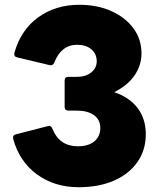

<svg xmlns="http://www.w3.org/2000/svg" viewBox="-20 -768 674 802"><path d="M308 14Q208 14 134.5 -39.5Q61 -93 35 -188Q32 -204 47 -207L179 -241Q193 -246 199 -230Q228 -157 305 -157Q350 -157 374.5 -178Q399 -199 399 -233Q399 -268 372.5 -287Q346 -306 300 -306H266Q250 -306 250 -322V-432Q250 -447 266 -447H302Q338 -447 361 -465.5Q384 -484 384 -512Q384 -543 361.5 -562Q339 -581 302 -581Q236 -581 207 -507Q200 -492 187 -496L53 -528Q37 -531 40 -547Q67 -643 139.5 -695.5Q212 -748 311 -748Q387 -748 445.5 -721.5Q504 -695 537.5 -649.5Q571 -604 571 -545Q571 -495 542 -453Q513 -411 457 -383Q520 -362 554.5 -317Q589 -272 589 -207Q589 -141 554 -91Q519 -41 456 -13.5Q393 14 308 14Z"/></svg>

Font: LINE Seed Sans App ExtraBold
Style: Regular
Weight: 800
Designer: LINE VX Design & Dalton Maag Ltd & Sandoll Inc
Foundry: Dalton Maag Ltd
Version: Version 1.003